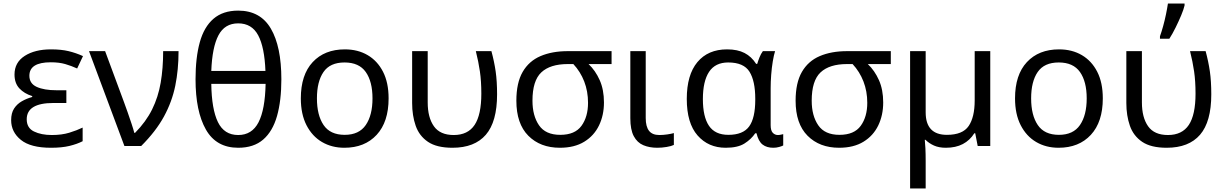

<svg xmlns="http://www.w3.org/2000/svg" viewBox="-20 -825 6919 1085"><path d="M355 -315V-243H282Q131 -243 131 -151Q131 -102 172 -82Q213 -62 273 -62Q329 -62 371.5 -75Q414 -88 447 -104V-27Q416 -11 373 -0.5Q330 10 268 10Q153 10 98 -34.5Q43 -79 43 -146Q43 -186 59.5 -211.5Q76 -237 103 -252.5Q130 -268 162 -277V-282Q117 -296 89.5 -325.5Q62 -355 62 -404Q62 -472 119.5 -509Q177 -546 268 -546Q326 -546 367.5 -536Q409 -526 449 -508L416 -438Q383 -453 348.5 -463Q314 -473 267 -473Q146 -473 146 -397Q146 -353 187.5 -334Q229 -315 299 -315Z M483 -536H574L681 -247Q690 -223 701.5 -190Q713 -157 723.5 -125.5Q734 -94 739 -74H743Q805 -137 839.5 -206.5Q874 -276 888 -357.5Q902 -439 902 -536H989Q989 -431 970.5 -340.5Q952 -250 906.5 -166.5Q861 -83 778 0H683Z M1570 -377Q1570 -256 1545.5 -169.5Q1521 -83 1467.5 -36.5Q1414 10 1326 10Q1202 10 1143.5 -93Q1085 -196 1085 -377Q1085 -499 1109 -586Q1133 -673 1186.5 -719Q1240 -765 1326 -765Q1451 -765 1510.5 -663.5Q1570 -562 1570 -377ZM1326 -693Q1250 -693 1214.5 -625.5Q1179 -558 1174 -424H1480Q1475 -558 1439 -625.5Q1403 -693 1326 -693ZM1326 -62Q1404 -62 1441 -134Q1478 -206 1481 -351H1174Q1176 -208 1211.5 -135Q1247 -62 1326 -62Z M2176 -269Q2176 -136 2108.5 -63Q2041 10 1926 10Q1855 10 1799.5 -22.5Q1744 -55 1712 -117.5Q1680 -180 1680 -269Q1680 -402 1747 -474Q1814 -546 1929 -546Q2002 -546 2057.5 -513.5Q2113 -481 2144.5 -419.5Q2176 -358 2176 -269ZM1771 -269Q1771 -174 1808.5 -118.5Q1846 -63 1928 -63Q2009 -63 2047 -118.5Q2085 -174 2085 -269Q2085 -364 2047 -418Q2009 -472 1927 -472Q1845 -472 1808 -418Q1771 -364 1771 -269Z M2537 10Q2448 10 2398.5 -23.5Q2349 -57 2329 -114.5Q2309 -172 2309 -243V-536H2397V-246Q2397 -161 2432 -111.5Q2467 -62 2544 -62Q2624 -62 2662 -119Q2700 -176 2700 -296Q2700 -366 2692 -421Q2684 -476 2669 -536H2757Q2773 -477 2781 -421.5Q2789 -366 2789 -292Q2789 -137 2725.5 -63.5Q2662 10 2537 10Z M3393 -246Q3393 -174 3365 -116Q3337 -58 3281.5 -24Q3226 10 3144 10Q3033 10 2965.5 -58Q2898 -126 2898 -256Q2898 -357 2933.5 -418.5Q2969 -480 3034.5 -508Q3100 -536 3189 -536H3436V-463H3306Q3345 -426 3369 -372Q3393 -318 3393 -246ZM2989 -256Q2989 -171 3026 -117Q3063 -63 3146 -63Q3229 -63 3266 -114Q3303 -165 3303 -244Q3303 -309 3281.5 -364.5Q3260 -420 3220 -463H3189Q3089 -463 3039 -416Q2989 -369 2989 -256Z M3629 -536V-158Q3629 -110 3647.5 -86Q3666 -62 3706 -62Q3728 -62 3751.5 -65.5Q3775 -69 3788 -73V-6Q3774 1 3747 5.5Q3720 10 3694 10Q3650 10 3615.5 -4.5Q3581 -19 3561.5 -55.5Q3542 -92 3542 -157V-536Z M4081 10Q3983 10 3922 -59.5Q3861 -129 3861 -266Q3861 -402 3921 -474Q3981 -546 4089 -546Q4148 -546 4187.5 -525.5Q4227 -505 4253 -464H4259Q4264 -481 4272 -501Q4280 -521 4291 -536H4360Q4353 -514 4347 -478Q4341 -442 4338 -402Q4335 -362 4335 -326V-118Q4335 -87 4347 -74.5Q4359 -62 4376 -62Q4384 -62 4393 -64Q4402 -66 4406 -67V-3Q4399 1 4383 5.5Q4367 10 4350 10Q4313 10 4289.5 -8Q4266 -26 4255 -72H4248Q4225 -38 4187 -14Q4149 10 4081 10ZM4096 -63Q4179 -63 4213.5 -110.5Q4248 -158 4248 -261V-267Q4248 -367 4215.5 -419.5Q4183 -472 4095 -472Q4022 -472 3987 -419Q3952 -366 3952 -265Q3952 -165 3986.5 -114Q4021 -63 4096 -63Z M4971 -246Q4971 -174 4943 -116Q4915 -58 4859.5 -24Q4804 10 4722 10Q4611 10 4543.5 -58Q4476 -126 4476 -256Q4476 -357 4511.5 -418.5Q4547 -480 4612.5 -508Q4678 -536 4767 -536H5014V-463H4884Q4923 -426 4947 -372Q4971 -318 4971 -246ZM4567 -256Q4567 -171 4604 -117Q4641 -63 4724 -63Q4807 -63 4844 -114Q4881 -165 4881 -244Q4881 -309 4859.5 -364.5Q4838 -420 4798 -463H4767Q4667 -463 4617 -416Q4567 -369 4567 -256Z M5576 -536V0H5505L5491 -72H5486Q5461 -32 5421 -11Q5381 10 5325 10Q5286 10 5258 -2.5Q5230 -15 5210 -35H5206Q5208 -17 5209.5 13Q5211 43 5211 84V240H5123V-536H5211V-190Q5211 -63 5331 -63Q5420 -63 5454 -113Q5488 -163 5488 -257V-536Z M6212 -269Q6212 -136 6144.5 -63Q6077 10 5962 10Q5891 10 5835.5 -22.5Q5780 -55 5748 -117.5Q5716 -180 5716 -269Q5716 -402 5783 -474Q5850 -546 5965 -546Q6038 -546 6093.5 -513.5Q6149 -481 6180.5 -419.5Q6212 -358 6212 -269ZM5807 -269Q5807 -174 5844.5 -118.5Q5882 -63 5964 -63Q6045 -63 6083 -118.5Q6121 -174 6121 -269Q6121 -364 6083 -418Q6045 -472 5963 -472Q5881 -472 5844 -418Q5807 -364 5807 -269Z M6573 10Q6484 10 6434.5 -23.5Q6385 -57 6365 -114.5Q6345 -172 6345 -243V-536H6433V-246Q6433 -161 6468 -111.5Q6503 -62 6580 -62Q6660 -62 6698 -119Q6736 -176 6736 -296Q6736 -366 6728 -421Q6720 -476 6705 -536H6793Q6809 -477 6817 -421.5Q6825 -366 6825 -292Q6825 -137 6761.5 -63.5Q6698 10 6573 10ZM6535 -606V-620Q6544 -645 6553 -677.5Q6562 -710 6569 -744Q6576 -778 6580 -805H6674V-794Q6669 -772 6655 -738.5Q6641 -705 6623.5 -669.5Q6606 -634 6588 -606Z"/></svg>

Font: Noto Sans IKEA
Style: Regular
Weight: 400
Designer: Monotype Design Team
Foundry: Monotype Imaging Inc.
Version: Version 2.001